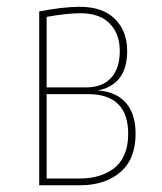

<svg xmlns="http://www.w3.org/2000/svg" viewBox="-20 -549 481 569"><path d="M270 -280.8Q322.3 -277.8 352.1 -245.4Q381.8 -212.9 381.8 -152.8Q381.8 -77.1 336.4 -38.6Q291 0 217.8 0H96.2V-515.1Q166.5 -528.8 216.8 -528.8Q284.2 -528.8 320.6 -492.9Q356.9 -457 356.9 -397.9Q356.9 -298.3 270 -280.8ZM217.8 -509.8Q179.2 -509.8 118.2 -499V-290H235.8Q283.7 -290 309.3 -318.4Q335 -346.7 335 -397.9Q335 -448.2 305.4 -479Q275.9 -509.8 217.8 -509.8ZM215.8 -20Q246.1 -20 271 -27.1Q295.9 -34.2 316.4 -49.1Q336.9 -64 348.4 -90.1Q359.9 -116.2 359.9 -151.9Q359.9 -270 241.2 -270H118.2V-20Z"/></svg>

Font: Fira Sans Compressed Thin
Style: Regular
Weight: 100
Width: 1
Designer: Carrois Corporate & Edenspiekermann AG
Foundry: Carrois Corporate GbR & Edenspiekermann AG
Version: Version 4.203;PS 004.203;hotconv 1.0.88;makeotf.lib2.5.64775